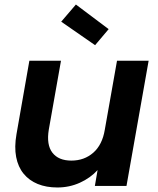

<svg xmlns="http://www.w3.org/2000/svg" viewBox="-20 -823 701 850"><path d="M540 0H400L412 -70Q380 -35 333.5 -14Q287 7 234 7Q185 7 147 -8.5Q109 -24 84.5 -54Q60 -84 51.5 -128Q43 -172 53 -229L110 -554H250L196 -249Q185 -182 212 -147Q239 -112 296 -112Q353 -112 393 -147Q433 -182 444 -249L498 -554H638ZM316 -803 461 -694 401 -623 251 -727Z"/></svg>

Font: SVN-Poppins SemiBold
Style: Italic
Weight: 600
Italic angle: -10°
Designer: Ninad Kale (Devanagari), Jonny Pinhorn (Latin)
Foundry: Indian Type Foundry
Version: Version 3.002 2017; ttfautohint (v1.8.3)